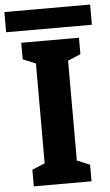

<svg xmlns="http://www.w3.org/2000/svg" viewBox="-100 -891 533 929"><g transform="rotate(-5 166.5 -426.5)"><path d="M306.2 -80.6V0H25.9V-80.6L87.9 -106.4V-591.3L25.9 -617.2V-697.3H306.2V-617.2L244.1 -591.3V-106.4ZM-42.5 -852.5H374V-754.4H-42.5Z"/></g></svg>

Font: Lunasima
Style: Bold
Weight: 700
Designer: The DocRepair Project, Monotype Design Team
Foundry: Google
Version: Version 2.009